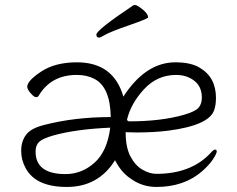

<svg xmlns="http://www.w3.org/2000/svg" viewBox="-20 -728 940 761"><path d="M490 -247Q619 -247 709 -273Q754 -286 767 -301Q780 -316 780 -341Q780 -385 750 -408Q720 -431 678 -431Q603 -431 550.5 -374Q498 -317 483 -252ZM600 13Q542 13 495 -22Q460 -46 436 -93Q370 13 245 13Q122 13 82 -61Q64 -93 64 -130.5Q64 -168 83.5 -194Q103 -220 156 -233Q276 -264 419 -264Q417 -384 353 -416Q324 -431 284 -431Q182 -431 133 -348Q130 -343 122.5 -343Q115 -343 101.5 -358.5Q88 -374 88 -384Q88 -408 143.5 -444.5Q199 -481 285 -481Q430 -481 469 -345Q557 -481 675 -481Q736 -481 771 -460Q836 -422 836 -340Q836 -312 829 -292Q809 -231 646 -210Q591 -203 521 -203L478 -204Q478 -144 497 -108Q516 -72 544.5 -55.5Q573 -39 600 -39Q738 -39 815 -122Q826 -135 832.5 -135Q839 -135 839 -127.5Q839 -120 825 -98Q811 -76 782 -50Q710 13 600 13ZM240 -38Q304 -38 354.5 -83Q405 -128 417 -222Q280 -216 191 -191Q149 -179 135 -165.5Q121 -152 121 -127Q121 -38 240 -38ZM373 -579Q362 -579 362 -591Q362 -609 510 -708H516Q521 -708 533 -700Q567 -676 567 -659Q567 -654 492 -628Q417 -602 397.5 -590.5Q378 -579 373 -579Z"/></svg>

Font: ToneOZ-Pinyin-WenKai-Light
Style: Light
Weight: 300
Designer: Fontworks Inc.
Foundry: ToneOZ
Version: Version 0.240331